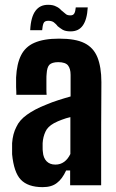

<svg xmlns="http://www.w3.org/2000/svg" viewBox="-20 -770 483 798"><path d="M157.2 7.8C182.6 7.8 202.1 2 216.8 -9.8C231.4 -20.5 244.1 -38.1 254.9 -61.5H271.5V0H400.4C400.4 -190.4 400.4 -334 401.4 -428.7C401.4 -470.7 395.5 -505.9 384.8 -532.2C374 -558.6 356.4 -578.1 331.1 -590.8C305.7 -603.5 270.5 -609.4 225.6 -609.4C182.6 -609.4 148.4 -603.5 122.1 -591.8C97.7 -581.1 79.1 -563.5 67.4 -540C55.7 -516.6 48.8 -486.3 46.9 -448.2V-408.2C47.9 -392.6 47.9 -381.8 47.9 -376H173.8C172.9 -382.8 172.9 -391.6 172.9 -403.3V-437.5C172.9 -448.2 172.9 -457 173.8 -462.9C174.8 -481.4 178.7 -494.1 185.5 -501C192.4 -507.8 205.1 -511.7 221.7 -511.7C242.2 -511.7 255.9 -506.8 262.7 -498C269.5 -489.3 273.4 -476.6 273.4 -459V-369.1C254.9 -364.3 238.3 -358.4 221.7 -353.5C205.1 -348.6 188.5 -341.8 171.9 -335C138.7 -322.3 112.3 -307.6 91.8 -293C71.3 -278.3 56.6 -261.7 47.9 -242.2C38.1 -223.6 32.2 -201.2 30.3 -174.8V-151.4V-128.9C35.2 -79.1 46.9 -43.9 66.4 -23.4C85.9 -2.9 116.2 7.8 157.2 7.8ZM210 -85.9C194.3 -85.9 182.6 -90.8 173.8 -99.6C165 -108.4 159.2 -122.1 158.2 -138.7C157.2 -144.5 157.2 -150.4 157.2 -156.2V-174.8C158.2 -192.4 162.1 -208 168.9 -222.7C174.8 -236.3 186.5 -248 204.1 -257.8C214.8 -263.7 226.6 -268.6 237.3 -272.5C249 -277.3 260.7 -280.3 272.5 -283.2V-129.9C265.6 -116.2 257.8 -105.5 247.1 -97.7C236.3 -89.8 224.6 -85.9 210 -85.9ZM294.9 -739.3C293.9 -728.5 292 -719.7 289.1 -714.8C286.1 -709 281.2 -706.1 272.5 -706.1C263.7 -706.1 256.8 -708 252 -712.9L234.4 -727.5C228.5 -734.4 221.7 -739.3 212.9 -743.2C204.1 -748 193.4 -750 179.7 -750C157.2 -750 140.6 -742.2 127.9 -725.6C115.2 -709 107.4 -682.6 105.5 -644.5H155.3C156.2 -657.2 158.2 -667 161.1 -673.8C164.1 -680.7 170.9 -683.6 180.7 -683.6C189.5 -683.6 197.3 -681.6 203.1 -677.7C209 -672.9 214.8 -668 219.7 -661.1C225.6 -656.2 232.4 -651.4 240.2 -646.5C249 -641.6 259.8 -639.6 273.4 -639.6C295.9 -639.6 312.5 -647.5 324.2 -664.1C335.9 -680.7 342.8 -705.1 344.7 -739.3H294.9Z"/></svg>

Font: Yellow Ladder Regular
Style: Regular
Weight: 400
Designer: Zima Creative
Version: Version 2.002